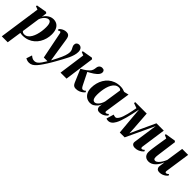

<svg xmlns="http://www.w3.org/2000/svg" viewBox="194 -1675 3075 3075"><g transform="rotate(45 1732.0 -137.5)"><path d="M-11 254 90.5 -452.5 34.5 -474.5 38 -494.5 212.5 -525 233 -509 221.5 -422Q236 -451.5 260.8 -475.2Q285.5 -499 316.5 -513Q347.5 -527 381.5 -527Q428 -527 462.5 -505.8Q497 -484.5 515.8 -441.5Q534.5 -398.5 534.5 -334.5Q534.5 -283 521 -232.8Q507.5 -182.5 481.2 -138.5Q455 -94.5 416 -60.8Q377 -27 326.2 -8Q275.5 11 213 11Q200.5 11 187 9.2Q173.5 7.5 160.5 5L123.5 254ZM168 -45.5Q175 -35 187.8 -28.2Q200.5 -21.5 220 -21.5Q255.5 -21.5 283 -41.8Q310.5 -62 330.5 -96.2Q350.5 -130.5 363.5 -173.2Q376.5 -216 382.8 -262Q389 -308 389 -350.5Q389 -389 383 -415.5Q377 -442 364.2 -456Q351.5 -470 330 -470Q306.5 -470 282.2 -452.5Q258 -435 239.2 -408.5Q220.5 -382 212.5 -354.5Z M614.5 -431.5Q611 -449 605.5 -456Q600 -463 592 -463Q583.5 -463 576 -459Q568.5 -455 559.5 -447.5L549.5 -470.5Q561 -484.5 579.5 -498Q598 -511.5 621.8 -520.2Q645.5 -529 673 -529Q700 -529 716.5 -518.8Q733 -508.5 741.8 -488.8Q750.5 -469 755 -440Q760 -409.5 766 -370.2Q772 -331 778.5 -288Q785 -245 791.5 -203Q798 -161 804 -125L819 -31L869.5 -129Q888.5 -166 902 -196.8Q915.5 -227.5 924.2 -253.2Q933 -279 937 -301Q941 -323 941 -342.5Q940.5 -369 930.8 -389.5Q921 -410 911 -428.5Q901 -447 901 -469Q901 -495.5 918 -512.2Q935 -529 959.5 -529Q986 -529 1002.2 -516Q1018.5 -503 1026.2 -482.5Q1034 -462 1034 -437.5Q1034 -399.5 1022.2 -358.5Q1010.5 -317.5 990.5 -274.2Q970.5 -231 944.5 -185.5Q929 -157.5 913.8 -129.8Q898.5 -102 883 -74.2Q867.5 -46.5 851 -18.5Q834.5 9.5 816 39Q797.5 68.5 776 100Q746.5 144 718.2 177Q690 210 660 228Q630 246 595.5 246Q571 246 551.8 240Q532.5 234 516 225L548 127.5Q558.5 137 580.8 151.5Q603 166 632 166Q666 166 691.2 146.8Q716.5 127.5 739.5 94Q762.5 60.5 788 18H704.5Z M1065.5 0 1128 -452 1072 -474.5 1075.5 -494.5 1250.5 -525 1271.5 -508.5 1201 0ZM1419.5 11Q1396.5 11 1380.5 2.8Q1364.5 -5.5 1352.8 -23.8Q1341 -42 1330 -71L1246 -269Q1273.5 -283.5 1295.8 -297.2Q1318 -311 1336.5 -325.5Q1355 -340 1371 -356Q1396 -379.5 1404 -408.5Q1412 -437.5 1413.5 -459.5Q1416 -482 1426 -497.2Q1436 -512.5 1451.2 -520.2Q1466.5 -528 1483.5 -528Q1515 -528 1527 -513.5Q1539 -499 1539.5 -480Q1539.5 -454.5 1525.5 -433.5Q1511.5 -412.5 1490.5 -395Q1477 -382 1453 -365.8Q1429 -349.5 1400 -333Q1371 -316.5 1342.2 -302Q1313.5 -287.5 1288.5 -277.5L1355.5 -321.5L1461.5 -108.5Q1474 -83.5 1485 -71Q1496 -58.5 1511 -58.5Q1521 -58.5 1533.5 -64.2Q1546 -70 1559.5 -83.5L1572 -61Q1560.5 -46.5 1539.5 -29.8Q1518.5 -13 1488.2 -1Q1458 11 1419.5 11Z M2019 -89.5Q2016.5 -69.5 2021.5 -62.5Q2026.5 -55.5 2036 -55.5Q2046.5 -55.5 2057.5 -61.2Q2068.5 -67 2081.5 -80.5L2093.5 -57Q2082 -42 2062.5 -26.2Q2043 -10.5 2016 0.2Q1989 11 1955.5 11Q1917 11 1901 -11.5Q1885 -34 1888 -65L1895 -109.5Q1884 -81 1861.8 -53.2Q1839.5 -25.5 1809.2 -7.2Q1779 11 1742 11Q1698 11 1661.8 -10.2Q1625.5 -31.5 1604 -73Q1582.5 -114.5 1582.5 -175Q1582.5 -229.5 1595.8 -280.8Q1609 -332 1635 -376.2Q1661 -420.5 1699.5 -453.8Q1738 -487 1788.8 -505.8Q1839.5 -524.5 1902 -524.5Q1931.5 -524.5 1957 -518.2Q1982.5 -512 2004 -502.5L2084 -521.5ZM1941.5 -471.5Q1937.5 -480 1926.2 -487Q1915 -494 1896.5 -494Q1858.5 -494 1830.5 -473.2Q1802.5 -452.5 1782.8 -417.5Q1763 -382.5 1751.2 -339.2Q1739.5 -296 1734 -250.5Q1728.5 -205 1728.5 -164Q1728.5 -120 1736.2 -94.8Q1744 -69.5 1757.2 -59.2Q1770.5 -49 1786.5 -49Q1802.5 -49 1819 -59Q1835.5 -69 1850.5 -87Q1865.5 -105 1878 -129.2Q1890.5 -153.5 1897.5 -181Z M2758.5 11.5Q2723 11.5 2703.2 -7Q2683.5 -25.5 2689 -60.5L2723 -296L2748.5 -472L2674 -311L2524.5 7H2414.5L2386 -310L2373 -470.5Q2360 -407 2347 -348.8Q2334 -290.5 2320.2 -239.5Q2306.5 -188.5 2291.8 -147Q2277 -105.5 2260.5 -75.5Q2236.5 -32 2208.8 -12Q2181 8 2148 8Q2139.5 8 2130.8 6.5Q2122 5 2115.2 2.8Q2108.5 0.5 2105.5 -2L2142.5 -126.5Q2147.5 -125 2156 -122.2Q2164.5 -119.5 2174.2 -117.5Q2184 -115.5 2191.5 -115.5Q2197.5 -115.5 2203.8 -118Q2210 -120.5 2216.5 -125.8Q2223 -131 2229.8 -139.5Q2236.5 -148 2243.5 -159Q2257.5 -180 2270 -215.5Q2282.5 -251 2293.2 -293.5Q2304 -336 2312.5 -378.8Q2321 -421.5 2327.5 -457L2241.5 -488.5L2246.5 -512.5H2505L2527.5 -196L2533 -93L2579 -196L2725 -512.5H2891.5L2831 -89Q2829.5 -76.5 2831.5 -69Q2833.5 -61.5 2838.2 -58.2Q2843 -55 2848 -55Q2858 -55 2870.2 -61.2Q2882.5 -67.5 2895.5 -81L2907 -56Q2896 -43.5 2875.2 -27.8Q2854.5 -12 2825 -0.2Q2795.5 11.5 2758.5 11.5Z M3066.5 12Q3032.5 12 3008.5 -1.8Q2984.5 -15.5 2971.8 -39.8Q2959 -64 2959 -96.5Q2959 -111 2961 -133Q2963 -155 2966.2 -179.8Q2969.5 -204.5 2973 -227.8Q2976.5 -251 2979 -268L3008 -451.5L2952 -475.5L2955.5 -496L3128.5 -524.5L3148.5 -509L3117.5 -282.5Q3115 -263 3111.8 -239Q3108.5 -215 3105.5 -191.8Q3102.5 -168.5 3100.5 -150.2Q3098.5 -132 3098.5 -123.5Q3098.5 -106.5 3101.8 -95.2Q3105 -84 3113 -78.2Q3121 -72.5 3135 -72.5Q3158.5 -72.5 3182.2 -94.2Q3206 -116 3227.2 -150Q3248.5 -184 3263 -221L3307 -514H3442L3379.5 -88Q3377.5 -71.5 3383 -63.5Q3388.5 -55.5 3397.5 -55.5Q3407 -55.5 3419 -61.8Q3431 -68 3443 -81L3455 -57Q3442.5 -40.5 3421.8 -25Q3401 -9.5 3374.2 0.8Q3347.5 11 3317.5 11Q3279 11 3262 -6Q3245 -23 3244.5 -49.5Q3244.5 -54.5 3246 -66.8Q3247.5 -79 3249.8 -95Q3252 -111 3254.5 -127.8Q3257 -144.5 3259 -158.5L3257.5 -159Q3244 -126 3225.2 -95.5Q3206.5 -65 3182.5 -40.8Q3158.5 -16.5 3129.5 -2.2Q3100.5 12 3066.5 12Z"/></g></svg>

Font: Merriweather 120pt
Style: Bold Italic
Weight: 700
Italic angle: -7.8°
Version: Version 2.101